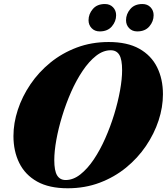

<svg xmlns="http://www.w3.org/2000/svg" viewBox="-20 -944 850 978"><path d="M810 -464Q810 -398 787.8 -330.2Q765.5 -262.5 723.5 -200.5Q681.5 -138.5 622 -90Q562.5 -41.5 487.5 -13.2Q412.5 15 325 15Q230 15 169 -19.2Q108 -53.5 78.2 -113.8Q48.5 -174 48.5 -251Q48.5 -317 70.8 -384.8Q93 -452.5 135 -514.5Q177 -576.5 236.5 -625Q296 -673.5 371 -701.8Q446 -730 533.5 -730Q628.5 -730 689.5 -695.8Q750.5 -661.5 780.2 -601.5Q810 -541.5 810 -464ZM256.5 -128.5Q256.5 -74 271 -50.5Q285.5 -27 314.5 -27Q353 -27 389.2 -55.5Q425.5 -84 457.8 -132Q490 -180 516.2 -239.5Q542.5 -299 561.8 -362Q581 -425 591.5 -483.5Q602 -542 602 -586.5Q602 -641 587.8 -664.5Q573.5 -688 544 -688Q505.5 -688 469.2 -659.5Q433 -631 400.8 -583Q368.5 -535 342.2 -475.5Q316 -416 296.8 -353Q277.5 -290 267 -231.8Q256.5 -173.5 256.5 -128.5ZM488 -784Q462.5 -784 446.8 -800.5Q431 -817 431 -841Q431 -872.5 452.8 -898Q474.5 -923.5 514.5 -923.5Q540 -923.5 555.8 -907Q571.5 -890.5 571.5 -866.5Q571.5 -835 549.8 -809.5Q528 -784 488 -784ZM679 -784Q653.5 -784 637.8 -800.5Q622 -817 622 -841Q622 -872.5 643.8 -898Q665.5 -923.5 705.5 -923.5Q731 -923.5 746.8 -907Q762.5 -890.5 762.5 -866.5Q762.5 -835 740.8 -809.5Q719 -784 679 -784Z"/></svg>

Font: Newsreader Display ExtraBold
Style: Italic
Weight: 800
Italic angle: -17°
Designer: Hugues Gentile
Foundry: Production Type
Version: Version 1.001